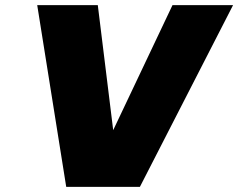

<svg xmlns="http://www.w3.org/2000/svg" viewBox="-20 -728 928 748"><path d="M888 -708 525 0H238L125 -708H361L421 -221L652 -708Z"/></svg>

Font: Fz Poppins Black
Style: Italic
Weight: 900
Italic angle: -10°
Designer: Ninad Kale (Devanagari), Jonny Pinhorn (Latin)
Foundry: Indian Type Foundry
Version: Vit hóa bi Vntype.Com & FontZin.Com